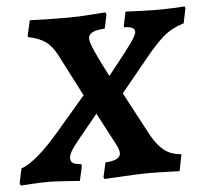

<svg xmlns="http://www.w3.org/2000/svg" viewBox="-69 -700 811 759"><g transform="rotate(-5 336.5 -321.0)"><path d="M312 0 325 -58Q385 -61 385 -90Q385 -102 374 -124L306 -253L229 -159Q204 -128 195.5 -113Q187 -98 187 -86Q187 -74 196 -67.5Q205 -61 228 -60L231 -53L218 6Q203 5 159 2Q115 -1 94 -1Q70 -1 32.5 1Q-5 3 -17 4L-20 -6L-8 -63Q52 -84 149 -198L262 -330L177 -495Q157 -534 131 -552Q105 -570 64 -578L62 -583L76 -644Q90 -643 132.5 -642Q175 -641 228 -641Q266 -641 313.5 -644.5Q361 -648 376 -649L380 -640L368 -585Q303 -582 303 -552Q303 -537 318.5 -502Q334 -467 370 -397Q395 -429 405 -441Q445 -491 466 -520.5Q487 -550 487 -562Q487 -573 477.5 -578Q468 -583 445 -584L444 -589L456 -645L501 -643Q553 -641 583 -641Q612 -641 646 -642.5Q680 -644 690 -645L693 -638L681 -579Q637 -565 609.5 -544Q582 -523 540 -474L417 -324L510 -149Q534 -107 560.5 -87Q587 -67 627 -64L614 2Q600 2 563 0.5Q526 -1 489 -1Q458 -1 397 2.5Q336 6 316 7Z"/></g></svg>

Font: Alegreya
Style: Bold Italic
Weight: 700
Italic angle: -7°
Designer: Juan Pablo del Peral
Foundry: Huerta Tipografica
Version: Version 2.007; ttfautohint (v1.6)